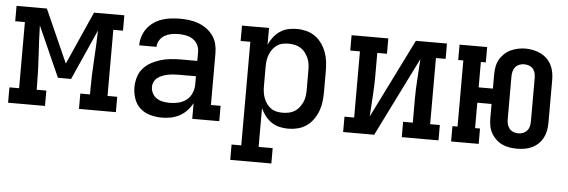

<svg xmlns="http://www.w3.org/2000/svg" viewBox="-48 -691 3097 1047"><g transform="rotate(5 1500.0 -167.5)"><path d="M5 0V-84H58V-446H5V-530H171L300 -240L429 -530H595V-446H542V-84H595V0H393V-84H446V-106Q446 -188 451.5 -270.5Q457 -353 459 -435L336 -159H264L141 -435Q143 -353 148.5 -270.5Q154 -188 154 -106V-84H207V0Z M847 8Q815 8 783.5 -0.5Q752 -9 728.5 -30Q705 -51 694.5 -82Q684 -113 684 -144Q684 -172 692 -199Q700 -226 718 -247Q736 -268 760.5 -281.5Q785 -295 811.5 -303Q838 -311 865.5 -314Q893 -317 921 -317H1013V-366Q1013 -387 1003.5 -405.5Q994 -424 977 -435Q960 -446 939.5 -450Q919 -454 899 -454Q879 -454 860 -450.5Q841 -447 824 -437.5Q807 -428 796 -411Q785 -394 785 -375Q785 -374 785 -374Q785 -374 785 -374H690Q690 -375 690 -375Q690 -375 690 -375Q690 -400 698 -424Q706 -448 721 -468Q736 -488 756.5 -502Q777 -516 800.5 -524Q824 -532 849 -535Q874 -538 899 -538Q924 -538 949.5 -535Q975 -532 999.5 -523Q1024 -514 1045 -499Q1066 -484 1081 -463Q1096 -442 1102 -417Q1108 -392 1108 -366V-84H1161V0H1013V-86Q1001 -63 983.5 -44.5Q966 -26 944 -14Q922 -2 897 3Q872 8 847 8ZM884 -76Q908 -76 932 -82Q956 -88 975 -103Q994 -118 1003.5 -141.5Q1013 -165 1013 -189V-233H921Q906 -233 891 -232Q876 -231 861 -228Q846 -225 832 -220Q818 -215 805.5 -206Q793 -197 786 -183Q779 -169 779 -154Q779 -136 788 -119Q797 -102 812.5 -92.5Q828 -83 846.5 -79.5Q865 -76 884 -76Z M1239 205V121H1292V-446H1239V-530H1387V-439Q1397 -461 1412 -480.5Q1427 -500 1447 -513.5Q1467 -527 1490.5 -532.5Q1514 -538 1539 -538Q1565 -538 1591 -531.5Q1617 -525 1639 -509.5Q1661 -494 1676.5 -471.5Q1692 -449 1701 -424.5Q1710 -400 1713 -373.5Q1716 -347 1716 -320V-210Q1716 -183 1713 -156.5Q1710 -130 1701 -105.5Q1692 -81 1676.5 -58.5Q1661 -36 1639 -20.5Q1617 -5 1591 1.5Q1565 8 1539 8Q1514 8 1490.5 2.5Q1467 -3 1447 -16.5Q1427 -30 1412 -49.5Q1397 -69 1387 -91V121H1464V205ZM1501 -76Q1518 -76 1535 -79.5Q1552 -83 1566.5 -92Q1581 -101 1591.5 -114.5Q1602 -128 1609 -143.5Q1616 -159 1618.5 -176Q1621 -193 1621 -210V-320Q1621 -337 1618.5 -354Q1616 -371 1609 -386.5Q1602 -402 1591.5 -415.5Q1581 -429 1566.5 -438Q1552 -447 1535 -450.5Q1518 -454 1501 -454Q1484 -454 1467.5 -450.5Q1451 -447 1437.5 -437.5Q1424 -428 1414 -414.5Q1404 -401 1398 -385.5Q1392 -370 1389.5 -353.5Q1387 -337 1387 -320V-210Q1387 -193 1389.5 -176.5Q1392 -160 1398 -144.5Q1404 -129 1414 -115.5Q1424 -102 1437.5 -92.5Q1451 -83 1467.5 -79.5Q1484 -76 1501 -76Z M1839 0V-84H1892V-446H1839V-530H2040V-446H1987V-318Q1987 -263 1983 -207.5Q1979 -152 1976 -97L2191 -530H2361V-446H2308V-84H2361V0H2160V-84H2213V-212Q2213 -267 2217 -322.5Q2221 -378 2224 -433L2009 0Z M2791 8Q2770 8 2749 4.5Q2728 1 2709 -8Q2690 -17 2674.5 -32Q2659 -47 2649 -65.5Q2639 -84 2635.5 -105Q2632 -126 2632 -147V-223H2554V-84H2581V0H2430V-84H2458V-446H2430V-530H2581V-446H2554V-307H2632V-383Q2632 -404 2635.5 -425Q2639 -446 2649 -464.5Q2659 -483 2674.5 -498Q2690 -513 2709 -522Q2728 -531 2749 -535.5Q2770 -540 2791 -540Q2812 -540 2833 -535.5Q2854 -531 2873 -522Q2892 -513 2907.5 -498Q2923 -483 2932.5 -464.5Q2942 -446 2946 -425Q2950 -404 2950 -383V-147Q2950 -126 2946 -105Q2942 -84 2932.5 -65.5Q2923 -47 2907.5 -32Q2892 -17 2873 -8Q2854 1 2833 4.5Q2812 8 2791 8ZM2791 -76Q2804 -76 2817 -81Q2830 -86 2839 -96.5Q2848 -107 2851 -120Q2854 -133 2854 -147V-383Q2854 -397 2851 -410.5Q2848 -424 2839 -434.5Q2830 -445 2817 -449.5Q2804 -454 2790 -454Q2777 -454 2764 -449Q2751 -444 2742.5 -433.5Q2734 -423 2730.5 -409.5Q2727 -396 2727 -383V-147Q2727 -133 2730.5 -120Q2734 -107 2742.5 -96.5Q2751 -86 2764 -81Q2777 -76 2791 -76Z"/></g></svg>

Font: Iosevka Slab Medium Extended
Style: Regular
Weight: 500
Width: 7
Monospace: yes
Designer: Belleve Invis
Foundry: Belleve Invis
Version: Version 11.1.1; ttfautohint (v1.8.3)